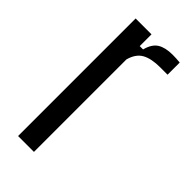

<svg xmlns="http://www.w3.org/2000/svg" viewBox="-197 -647 693 693"><g transform="rotate(45 149.0 -301.0)"><path d="M53 0V-600H134V-540H151Q160 -575 181.5 -588.5Q203 -602 240 -602Q249 -602 258.5 -601.5Q268 -601 278 -600V-538H241Q195 -538 169.5 -523.5Q144 -509 134 -472V0Z"/></g></svg>

Font: Big Shoulders Text
Style: Regular
Weight: 400
Designer: Patric King
Foundry: XO Type Co
Version: Version 1.000; ttfautohint (v1.8.2)